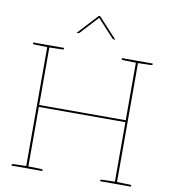

<svg xmlns="http://www.w3.org/2000/svg" viewBox="-96 -993 957 1075"><g transform="rotate(10 382.0 -455.0)"><path d="M124 0V-700H136V-361H628V-700H640V0H628V-350H136V0ZM42 0V-5Q42 -7 44.5 -8.5Q47 -10 49 -10L126 -12L127 0ZM133 0 134 -12 211 -10Q213 -10 215.5 -8.5Q218 -7 218 -5V0ZM127 -700 126 -688 49 -690Q47 -690 44.5 -691.5Q42 -693 42 -695V-700ZM218 -700V-695Q218 -693 215.5 -691.5Q213 -690 211 -690L134 -688L133 -700ZM546 0V-5Q546 -7 548.5 -8.5Q551 -10 553 -10L630 -12L631 0ZM637 0 638 -12 715 -10Q717 -10 719.5 -8.5Q722 -7 722 -5V0ZM631 -700 630 -688 553 -690Q551 -690 548.5 -691.5Q546 -693 546 -695V-700ZM722 -700V-695Q722 -693 719.5 -691.5Q717 -690 715 -690L638 -688L637 -700ZM272 -795 378 -910H386L492 -795H483Q479 -795 475 -799L382 -900L289 -799Q288 -798 286 -796.5Q284 -795 281 -795Z"/></g></svg>

Font: Aleo Thin
Style: Regular
Weight: 250
Designer: Alessio Laiso
Foundry: Alessio Laiso
Version: Version 2.001;gftools[0.9.29]